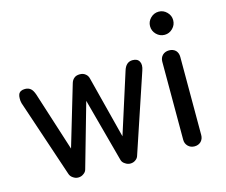

<svg xmlns="http://www.w3.org/2000/svg" viewBox="-106 -913 1242 1057"><g transform="rotate(-15 514.5 -384.0)"><path d="M215.8 0Q200.2 0 186.5 -9.8Q172.9 -18.6 168 -33.2Q119.1 -180.7 19.5 -476.6Q15.6 -492.2 16.6 -504.9Q16.6 -517.6 20.5 -527.3Q29.3 -546.9 57.6 -546.9Q77.1 -546.9 89.8 -536.1Q101.6 -526.4 110.4 -501Q152.3 -370.1 236.3 -107.4Q227.5 -107.4 201.2 -107.4Q230.5 -207 320.3 -508.8Q325.2 -526.4 336.9 -536.1Q348.6 -546.9 370.1 -546.9Q389.6 -546.9 402.3 -536.1Q415 -526.4 418.9 -508.8Q451.2 -382.8 515.6 -130.9Q512.7 -130.9 501 -130.9Q530.3 -223.6 619.1 -501Q632.8 -546.9 670.9 -546.9Q699.2 -546.9 709 -527.3Q713.9 -518.6 713.9 -505.9Q713.9 -493.2 708 -476.6Q658.2 -329.1 559.6 -33.2Q555.7 -18.6 543 -9.8Q530.3 0 512.7 0Q497.1 0 483.4 -9.8Q468.8 -18.6 464.8 -33.2Q430.7 -160.2 362.3 -414.1Q364.3 -414.1 372.1 -414.1Q344.7 -318.4 263.7 -33.2Q259.8 -18.6 246.1 -9.8Q233.4 0 215.8 0Z M878.9 0Q856.4 0 841.8 -14.6Q827.1 -29.3 827.1 -50.8Q827.1 -199.2 827.1 -496.1Q827.1 -518.6 841.8 -533.2Q856.4 -546.9 878.9 -546.9Q901.4 -546.9 916 -533.2Q929.7 -518.6 929.7 -496.1Q929.7 -347.7 929.7 -50.8Q929.7 -29.3 916 -14.6Q901.4 0 878.9 0ZM878.9 -635.7Q851.6 -635.7 832 -655.3Q812.5 -674.8 812.5 -702.1Q812.5 -728.5 832 -748Q851.6 -767.6 878.9 -767.6Q905.3 -767.6 924.8 -748Q944.3 -728.5 944.3 -702.1Q944.3 -674.8 924.8 -655.3Q905.3 -635.7 878.9 -635.7Z"/></g></svg>

Font: Abed
Style: Bold
Weight: 700
Designer: Johan Aakerlund
Version: Version 3.105